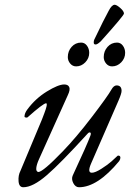

<svg xmlns="http://www.w3.org/2000/svg" viewBox="-20 -773 546 807"><path d="M405 -601Q390 -586 382 -586Q374 -586 374 -594Q374 -602 376 -606Q418 -694 437 -728Q450 -753 462 -753Q470 -753 485.5 -739.5Q501 -726 501 -716Q501 -708 405 -601ZM321 -594Q336 -594 345.5 -581Q355 -568 355 -551Q355 -528 338.5 -511Q322 -494 300 -494Q285 -494 275 -506Q265 -518 265 -533Q265 -558 281 -576Q297 -594 321 -594ZM472 -594Q487 -594 496.5 -581Q506 -568 506 -551Q506 -528 489.5 -511Q473 -494 451 -494Q436 -494 426 -506Q416 -518 416 -533Q416 -558 432 -576Q448 -594 472 -594ZM286 -36Q347 -167 360 -203Q364 -214 359 -216Q354 -218 348 -211Q235 -87 176.5 -36.5Q118 14 78 14Q60 14 58 -11Q56 -36 66 -55L156 -270Q159 -278 161 -283Q163 -288 166.5 -297.5Q170 -307 172 -313Q174 -319 175.5 -325.5Q177 -332 176.5 -335.5Q176 -339 174 -339Q162 -339 96 -280Q94 -278 88.5 -279Q83 -280 83 -283Q83 -297 95 -313Q129 -359 177 -388.5Q225 -418 250 -418Q266 -418 271 -407Q276 -396 265 -373L144 -104Q134 -82 132.5 -67Q131 -52 141 -50Q160 -50 243 -136Q301 -196 367 -282.5Q433 -369 448 -396Q458 -414 470 -414Q491 -414 491 -391Q491 -380 478 -350L363 -86Q346 -47 366 -47Q380 -47 406 -63.5Q432 -80 448.5 -94.5Q465 -109 474 -118Q475 -119 477 -119Q486 -119 486 -110Q486 -104 481 -96Q390 14 312 14Q297 14 288 -3.5Q279 -21 286 -36Z"/></svg>

Font: EB Garamond 12
Style: Italic
Weight: 400
Italic angle: -17°
Version: Version 0.016; ttfautohint (v1.8.4)